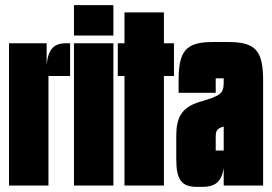

<svg xmlns="http://www.w3.org/2000/svg" viewBox="-20 -720 1055 745"><path d="M168 0V-425H252V-552H235C189 -552 167 -529 161 -469V-552H15V0Z M267 -582H420V-700H267ZM420 -552H267V0H420Z M437 -425H463V0H616V-425H655V-552H616V-672H463V-552H437Z M664 -102C664 -26 682 5 743 5H767C821 5 840 -21 848 -67V0H1001V-406C1001 -524 972 -557 865 -557H808C701 -557 673 -524 673 -406V-360H817V-416H848V-399C848 -356 834 -348 756 -325C680 -303 664 -258 664 -192ZM848 -136H817V-186C817 -213 821 -221 848 -229Z"/></svg>

Font: Queering Heavy
Style: Bold
Weight: 900
Designer: Adam Naccarato
Foundry: adamnac
Version: Version 2.000;hotconv 1.0.109;makeotfexe 2.5.65596